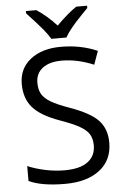

<svg xmlns="http://www.w3.org/2000/svg" viewBox="-62 -975 672 1029"><g transform="rotate(-5 274.5 -460.5)"><path d="M117.2 -931.2H173.3Q229 -895 280.3 -838.9Q343.8 -902.3 388.2 -931.2H446.3V-918.9L414.1 -885.7Q343.8 -813.5 321.3 -771H240.2Q229 -791 204.1 -821.8Q179.2 -852.5 117.2 -918.9ZM501 -189.9Q501 -95.7 432.6 -43Q364.3 9.8 247.1 9.8Q120.1 9.8 51.8 -22.9V-103Q95.7 -84.5 147.5 -73.7Q199.2 -63 250 -63Q333 -63 375 -94.5Q417 -126 417 -182.1Q417 -219.2 402.1 -242.9Q387.2 -266.6 352.3 -286.6Q317.4 -306.6 246.1 -332Q146.5 -367.7 103.8 -416.5Q61 -465.3 61 -543.9Q61 -626.5 123 -675.3Q185.1 -724.1 287.1 -724.1Q393.6 -724.1 482.9 -685.1L457 -612.8Q368.7 -649.9 285.2 -649.9Q219.2 -649.9 182.1 -621.6Q145 -593.3 145 -543Q145 -505.9 158.7 -482.2Q172.4 -458.5 204.8 -438.7Q237.3 -418.9 304.2 -395Q416.5 -355 458.7 -309.1Q501 -263.2 501 -189.9Z"/></g></svg>

Font: Zoram GWebM
Style: Regular
Weight: 400
Foundry: Ascender Corporation
Version: Version 1.000